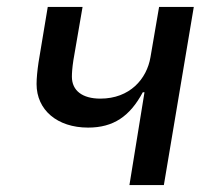

<svg xmlns="http://www.w3.org/2000/svg" viewBox="-20 -536 640 556"><path d="M354.8 0H454.5L541.2 -516H440.7L415.8 -370.7C405.2 -307.2 355.8 -250.4 270.6 -250.4C218.8 -250.4 188.2 -273.4 188.2 -313.9C188.2 -324.6 189.3 -340.6 192.5 -361.5L219.1 -516H118.3L91.6 -355.5C88.1 -332 85.9 -309.3 85.9 -292.6C85.9 -217.7 145.6 -166.5 235.1 -166.5C308.6 -166.5 356.2 -199.2 393.5 -268.8H398.4Z"/></svg>

Font: Margiela Mono Italic Medium It
Style: Regular
Weight: 500
Designer: Mike Abbink, Paul van der Laan, Pieter van Rosmalen
Foundry: Bold Monday
Version: Version 2.003 2021